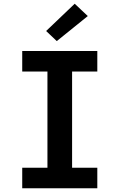

<svg xmlns="http://www.w3.org/2000/svg" viewBox="-20 -1008 640 1028"><path d="M99 0V-110H234V-625H99V-735H501V-625H366V-110H501V0ZM284 -788 227 -842 380 -988 450 -922Z"/></svg>

Font: Iosevka SS04 XBd Ex
Style: Regular
Weight: 800
Width: 7
Monospace: yes
Designer: Belleve Invis
Foundry: Belleve Invis
Version: Version 19.0.0; ttfautohint (v1.8.4)